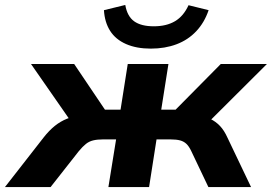

<svg xmlns="http://www.w3.org/2000/svg" viewBox="-67 -754 1096 774"><path d="M-47 0 109 -200Q131 -228 154 -246.5Q177 -265 203.5 -275.5Q230 -286 261 -289L236 -240L58 -496H232L356 -312H419L448 -496H612L583 -312H641L823 -496H1009L752 -240L729 -288Q759 -285 781 -274.5Q803 -264 820 -246Q837 -228 850 -199L945 0H773L704 -145Q695 -164 684.5 -174Q674 -184 659 -188Q644 -192 621 -192H564L534 0H370L401 -192H347Q325 -192 308.5 -188Q292 -184 279 -173.5Q266 -163 251 -145L137 0ZM541 -558Q483 -558 441 -576.5Q399 -595 377 -629.5Q355 -664 352 -713L438 -734Q446 -688 474 -668Q502 -648 553 -648Q604 -648 638.5 -668.5Q673 -689 693 -733L774 -713Q757 -663 724 -628Q691 -593 644.5 -575.5Q598 -558 541 -558Z"/></svg>

Font: Nunito Sans 10pt SemiExpanded ExtraBold
Style: Italic
Weight: 800
Width: 6
Italic angle: -9°
Designer: Vernon Adams
Foundry: Vernon Adams
Version: Version 3.101;gftools[0.9.27]